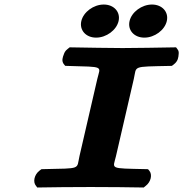

<svg xmlns="http://www.w3.org/2000/svg" viewBox="-20 -825 808 847"><path d="M570.3 -476.9C583.7 -535.2 559.7 -530.5 728.2 -534.2L738.2 -534.4L746.7 -540.9C766.3 -555.8 767.1 -573.8 768 -585.1C768.6 -591.3 769.9 -599.8 762.4 -608.7L756.6 -616.2L745.9 -616C690.6 -615 572.4 -613 520.6 -613C471.7 -613 353.8 -615 297.9 -616L287.3 -616.2L278 -608.7C266.3 -599.8 263.8 -591.3 261.5 -585.1C257.2 -573.8 249.7 -555.8 262.4 -540.9L267.9 -534.5L277.6 -534.2C443.5 -529.5 422.7 -534.8 409.3 -476.9L330.6 -136.2C317 -77 341.4 -82.6 172.7 -78.9L162.7 -78.6L154.1 -72.1C131.5 -54.9 124 -22.5 138.7 -5.3L144.5 2.2L155.2 2C210.4 1 292.7 0 380.2 0C467.3 0 547.3 1 603.2 2L613.8 2.2L623.1 -5.3C645.7 -22.5 653.2 -54.9 638.5 -72.1L633 -78.6L623.1 -78.9C458.4 -82.6 478.2 -78.4 491.6 -136.2ZM616.8 -659C661.8 -659 706.6 -692 715.8 -732C725.1 -772 695.5 -805 650.5 -805C605.5 -805 560.7 -772 551.5 -732C542.2 -692 571.8 -659 616.8 -659ZM404 -659C449.1 -659 493.8 -692 503.1 -732C512.3 -772 482.8 -805 437.8 -805C392.7 -805 348 -772 338.7 -732C329.5 -692 359 -659 404 -659Z"/></svg>

Font: Linux Libertine Mono O 
Style: Mono Bold Oblique
Weight: 400
Italic angle: -13°
Designer: Philipp H. Poll
Foundry: Philipp H. Poll
Version: Version 5.1.7